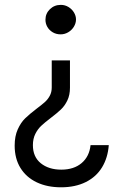

<svg xmlns="http://www.w3.org/2000/svg" viewBox="-20 -505 500 792"><path d="M189.5 -18.6Q165 0 150.4 13.7Q135.7 27.3 125.7 47.4Q115.7 67.4 115.7 93.8Q115.7 142.1 148.4 168.5Q181.2 194.8 232.9 194.8Q284.7 194.8 316.7 167.7Q348.6 140.6 353.5 93.8H428.7Q424.8 146 400.9 185.3Q377 224.6 333.7 246.1Q290.5 267.6 231.9 267.6Q174.8 267.6 131.6 247.1Q88.4 226.6 64.5 188Q40.5 149.4 40.5 95.7Q40.5 56.6 53.2 28.6Q65.9 0.5 83.7 -16.8Q101.6 -34.2 130.4 -56.2Q151.9 -72.3 164.3 -83.3Q176.8 -94.2 185.1 -109.4Q193.4 -124.5 193.4 -144V-255.9H268.6V-143.1Q268.6 -112.8 257.8 -90.6Q247.1 -68.4 231.4 -53.5Q215.8 -38.6 189.5 -18.6ZM231 -484.9Q248 -484.9 262.5 -476.1Q276.9 -467.3 285.2 -453.4Q293.5 -439.5 293.5 -424.8Q293.5 -409.2 284.7 -394.8Q275.9 -380.4 261.2 -371.8Q246.6 -363.3 230 -363.3Q211.9 -363.3 197.5 -371.8Q183.1 -380.4 175.3 -394Q167.5 -407.7 167.5 -423.3Q167.5 -449.2 185.8 -467Q204.1 -484.9 231 -484.9Z"/></svg>

Font: Glacial Indifference
Style: Regular
Weight: 400
Designer: Alfredo Marco Pradil
Foundry: Alfredo Marco Pradil
Version: Version 1.312